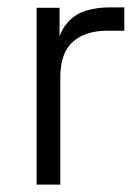

<svg xmlns="http://www.w3.org/2000/svg" viewBox="-20 -499 378 519"><path d="M79 0V-478H141V-364L131 -365Q140 -411 160.5 -435.5Q181 -460 210.5 -469.5Q240 -479 275 -479H316V-416H270Q211 -416 177 -386Q143 -356 143 -290V0Z"/></svg>

Font: SUSE Light
Style: Regular
Weight: 300
Designer: Rene Bieder
Foundry: SUSE
Version: Version 1.000